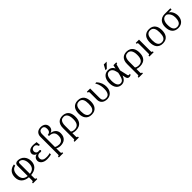

<svg xmlns="http://www.w3.org/2000/svg" viewBox="567 -2846 5163 5163"><g transform="rotate(-45 3148.5 -264.5)"><path d="M412.6 -42Q454.6 -46.4 488.5 -60.3Q522.5 -74.2 546.1 -100.3Q569.8 -126.5 582.8 -165.5Q595.7 -204.6 595.7 -259.3Q595.7 -312 584 -353Q572.3 -394 552.5 -421.9Q532.7 -449.7 505.9 -464.4Q479 -479 449.2 -479Q433.1 -479 422.9 -467Q412.6 -455.1 412.6 -423.8ZM328.6 4.9Q261.2 0 210.7 -20.8Q160.2 -41.5 126.2 -75.4Q92.3 -109.4 75.4 -155.8Q58.6 -202.1 58.6 -259.3Q58.6 -313.5 72.8 -358.4Q86.9 -403.3 115.5 -437.5Q144 -471.7 187 -493.9Q230 -516.1 287.1 -524.4V-476.1Q255.4 -469.2 229.5 -453.4Q203.6 -437.5 184.8 -411.1Q166 -384.8 155.8 -347.2Q145.5 -309.6 145.5 -259.3Q145.5 -204.6 158 -165.5Q170.4 -126.5 194.1 -100.3Q217.8 -74.2 251.7 -60.3Q285.6 -46.4 328.6 -42V-427.2Q328.6 -455.1 336.2 -474.4Q343.8 -493.7 356.9 -505.4Q370.1 -517.1 388.2 -522.5Q406.2 -527.8 427.7 -527.8Q485.4 -527.8 532.5 -507.3Q579.6 -486.8 612.8 -450.9Q646 -415 664.3 -366Q682.6 -316.9 682.6 -259.3Q682.6 -200.2 664.6 -153.6Q646.5 -106.9 612.1 -73.2Q577.6 -39.6 527.3 -19.8Q477.1 0 412.6 4.9V113.8Q412.6 128.9 414.1 138.2Q415.5 147.5 418.9 152.8Q422.4 158.2 427 160.2Q431.6 162.1 438.5 162.1H451.7V198.7H289.1V162.1H302.7Q309.1 162.1 314 160.2Q318.8 158.2 322.3 152.8Q325.7 147.5 327.1 138.2Q328.6 128.9 328.6 113.8Z M1010.7 -486.3Q989.7 -486.3 971.9 -479.5Q954.1 -472.7 940.9 -460.7Q927.7 -448.7 920.4 -431.9Q913.1 -415 913.1 -395.5Q913.1 -368.7 921.4 -351.1Q929.7 -333.5 942.4 -323.2Q955.1 -313 970.2 -308.8Q985.4 -304.7 998.5 -304.7Q1005.4 -306.2 1012.7 -307.4Q1020 -308.6 1027.8 -308.6Q1035.6 -308.6 1043 -307.1Q1050.3 -305.7 1055.9 -302.5Q1061.5 -299.3 1064.9 -293.9Q1068.4 -288.6 1068.4 -280.8Q1068.4 -263.7 1057.1 -257.1Q1045.9 -250.5 1030.3 -250.5Q1022.5 -250.5 1014.4 -251.7Q1006.3 -252.9 998.5 -255.4Q965.3 -255.4 943.8 -245.8Q922.4 -236.3 909.7 -221.7Q897 -207 892.1 -189.2Q887.2 -171.4 887.2 -155.3Q887.2 -115.7 904.1 -92.8Q920.9 -69.8 946.5 -58.3Q972.2 -46.9 1002.9 -43.7Q1033.7 -40.5 1062 -40.5Q1098.6 -40.5 1127.9 -46.4Q1157.2 -52.2 1180.2 -60.5V-11.2Q1168.5 -6.8 1150.1 -2.9Q1131.8 1 1110.1 3.9Q1088.4 6.8 1064.7 8.8Q1041 10.7 1018.6 10.7Q966.3 10.7 925.5 -2.7Q884.8 -16.1 856.9 -38.3Q829.1 -60.5 814.5 -89.4Q799.8 -118.2 799.8 -148.4Q799.8 -170.4 805.9 -191.9Q812 -213.4 825.9 -232.2Q839.8 -251 862.1 -264.9Q884.3 -278.8 917 -285.6Q899.4 -290 883.1 -299.6Q866.7 -309.1 853.8 -323.2Q840.8 -337.4 833.3 -356Q825.7 -374.5 825.7 -397Q825.7 -423.3 837.9 -447.3Q850.1 -471.2 874 -489.5Q897.9 -507.8 933.3 -518.6Q968.8 -529.3 1014.6 -529.3Q1035.6 -529.3 1051.8 -527.6Q1067.9 -525.9 1082.3 -523.9Q1096.7 -522 1110.6 -520.3Q1124.5 -518.6 1141.1 -518.6L1152.8 -402.3H1113.8Q1105.5 -424.3 1096.2 -440.2Q1086.9 -456.1 1075 -466.3Q1063 -476.6 1047.4 -481.4Q1031.7 -486.3 1010.7 -486.3Z M1314.5 -541Q1314.5 -591.8 1330.6 -627.2Q1346.7 -662.6 1373 -684.6Q1399.4 -706.5 1433.3 -716.6Q1467.3 -726.6 1502.9 -726.6Q1545.4 -726.6 1579.3 -715.1Q1613.3 -703.6 1636.7 -682.9Q1660.2 -662.1 1672.9 -633.1Q1685.5 -604 1685.5 -568.8Q1685.5 -533.7 1674.8 -508.3Q1664.1 -482.9 1647.9 -465.6Q1631.8 -448.2 1612.8 -438.2Q1593.8 -428.2 1577.1 -424.8Q1607.4 -422.9 1641.6 -410.6Q1675.8 -398.4 1704.6 -374.8Q1733.4 -351.1 1752.4 -314.7Q1771.5 -278.3 1771.5 -228Q1771.5 -163.6 1752.4 -118.2Q1733.4 -72.8 1700.9 -44.2Q1668.5 -15.6 1624.5 -2.4Q1580.6 10.7 1530.8 10.7Q1495.6 10.7 1460.9 1.5Q1426.3 -7.8 1398.4 -25.4V113.8Q1398.4 128.9 1399.9 138.2Q1401.4 147.5 1404.8 152.8Q1408.2 158.2 1412.8 160.2Q1417.5 162.1 1424.3 162.1H1437.5V198.7H1274.9V162.1H1288.6Q1294.9 162.1 1299.8 160.2Q1304.7 158.2 1308.1 152.8Q1311.5 147.5 1313 138.2Q1314.5 128.9 1314.5 113.8ZM1527.3 -42.5Q1558.6 -42.5 1586.9 -52.2Q1615.2 -62 1636.5 -84Q1657.7 -106 1670.2 -140.9Q1682.6 -175.8 1682.6 -225.6Q1682.6 -267.1 1671.4 -299.1Q1660.2 -331.1 1637 -353Q1613.8 -375 1578.1 -386.2Q1542.5 -397.5 1493.2 -397.5V-443.4Q1519.5 -443.4 1539.3 -452.6Q1559.1 -461.9 1572 -478Q1585 -494.1 1591.6 -516.4Q1598.1 -538.6 1598.1 -564.9Q1598.1 -623.5 1573.5 -653.1Q1548.8 -682.6 1502.9 -682.6Q1480 -682.6 1460.9 -676Q1441.9 -669.4 1428 -655Q1414.1 -640.6 1406.2 -617.7Q1398.4 -594.7 1398.4 -562V-75.7Q1429.7 -57.6 1460.4 -50Q1491.2 -42.5 1527.3 -42.5Z M1993.7 -66.4Q2015.6 -49.3 2044.4 -41Q2073.2 -32.7 2106.9 -32.7Q2147.5 -32.7 2179.4 -45.2Q2211.4 -57.6 2233.4 -84.7Q2255.4 -111.8 2266.8 -154.5Q2278.3 -197.3 2278.3 -258.3Q2278.3 -319.8 2267.3 -363Q2256.3 -406.2 2236.8 -433.3Q2217.3 -460.4 2190.9 -472.9Q2164.6 -485.4 2133.8 -485.4Q2107.4 -485.4 2082.3 -477.5Q2057.1 -469.7 2037.4 -447.5Q2017.6 -425.3 2005.6 -385.3Q1993.7 -345.2 1993.7 -280.3ZM1993.7 113.8Q1993.7 128.9 1995.1 138.2Q1996.6 147.5 2000 152.8Q2003.4 158.2 2008.1 160.2Q2012.7 162.1 2019.5 162.1H2032.7V198.7H1870.1V162.1H1883.8Q1890.1 162.1 1895 160.2Q1899.9 158.2 1903.3 152.8Q1906.7 147.5 1908.2 138.2Q1909.7 128.9 1909.7 113.8V-280.3Q1909.7 -351.6 1928.5 -399.4Q1947.3 -447.3 1978.5 -476.1Q2009.8 -504.9 2050 -517.1Q2090.3 -529.3 2133.8 -529.3Q2162.6 -529.3 2190.9 -523.4Q2219.2 -517.6 2244.9 -504.6Q2270.5 -491.7 2292.7 -470.9Q2314.9 -450.2 2331.1 -420.2Q2347.2 -390.1 2356.2 -349.9Q2365.2 -309.6 2365.2 -258.3Q2365.2 -205.1 2355.2 -164.3Q2345.2 -123.5 2327.4 -93.8Q2309.6 -64 2285.6 -43.9Q2261.7 -23.9 2233.6 -11.7Q2205.6 0.5 2174.8 5.6Q2144 10.7 2112.8 10.7Q2081.1 10.7 2051.5 5.6Q2022 0.5 1993.7 -9.3Z M2482.4 -259.3Q2482.4 -315.4 2494.9 -364.5Q2507.3 -413.6 2535.2 -450.2Q2563 -486.8 2607.4 -508.1Q2651.9 -529.3 2715.8 -529.3Q2779.3 -529.3 2823.7 -508.1Q2868.2 -486.8 2896 -450.2Q2923.8 -413.6 2936.5 -364.5Q2949.2 -315.4 2949.2 -259.3Q2949.2 -203.1 2936.5 -154.1Q2923.8 -105 2896 -68.4Q2868.2 -31.7 2823.7 -10.5Q2779.3 10.7 2715.8 10.7Q2651.9 10.7 2607.4 -10.5Q2563 -31.7 2535.2 -68.4Q2507.3 -105 2494.9 -154.1Q2482.4 -203.1 2482.4 -259.3ZM2569.3 -259.3Q2569.3 -212.4 2575.7 -171.1Q2582 -129.9 2598.4 -99.4Q2614.7 -68.8 2643.1 -51Q2671.4 -33.2 2715.8 -33.2Q2760.3 -33.2 2788.6 -51Q2816.9 -68.8 2833.3 -99.4Q2849.6 -129.9 2856 -171.1Q2862.3 -212.4 2862.3 -259.3Q2862.3 -306.2 2856 -347.4Q2849.6 -388.7 2833.3 -419.2Q2816.9 -449.7 2788.3 -467.5Q2759.8 -485.4 2715.8 -485.4Q2671.9 -485.4 2643.3 -467.5Q2614.7 -449.7 2598.4 -419.2Q2582 -388.7 2575.7 -347.4Q2569.3 -306.2 2569.3 -259.3Z M3095.7 -433.6Q3095.7 -448.7 3094.2 -458Q3092.8 -467.3 3089.4 -472.7Q3085.9 -478 3081.1 -480Q3076.2 -481.9 3069.8 -481.9H3056.2V-518.6H3179.7V-173.3Q3179.7 -145.5 3183.6 -120.1Q3187.5 -94.7 3200.7 -75.4Q3213.9 -56.2 3239 -44.7Q3264.2 -33.2 3306.6 -33.2Q3335 -33.2 3360.1 -43.7Q3385.3 -54.2 3403.8 -79.1Q3422.4 -104 3433.1 -145.3Q3443.8 -186.5 3443.8 -247.6Q3443.8 -275.4 3441.7 -305.7Q3439.5 -335.9 3432.1 -369.6Q3424.8 -403.3 3410.4 -440.4Q3396 -477.5 3371.1 -518.6H3415Q3448.7 -482.4 3470.5 -447Q3492.2 -411.6 3504.9 -376.7Q3517.6 -341.8 3522.5 -307.6Q3527.3 -273.4 3527.3 -239.7Q3527.3 -177.7 3508.8 -130.9Q3490.2 -84 3459.5 -52.5Q3428.7 -21 3388.9 -5.1Q3349.1 10.7 3306.6 10.7Q3257.8 10.7 3218.8 -1.7Q3179.7 -14.2 3152.3 -38.3Q3125 -62.5 3110.4 -97.4Q3095.7 -132.3 3095.7 -177.2Z M3856 10.7Q3814.9 10.7 3776.9 -3.9Q3738.8 -18.6 3709.5 -51Q3680.2 -83.5 3662.6 -134.8Q3645 -186 3645 -259.3Q3645 -326.7 3661.9 -377.4Q3678.7 -428.2 3708.3 -461.9Q3737.8 -495.6 3777.6 -512.5Q3817.4 -529.3 3863.8 -529.3Q3925.3 -529.3 3972.4 -499.8Q4019.5 -470.2 4042.5 -415.5L4064.9 -518.6H4173.3V-481.9H4159.7Q4149.4 -481.9 4144.3 -476.8Q4139.2 -471.7 4135.3 -456.1L4093.8 -291L4143.6 -71.3Q4147.5 -52.7 4157 -44.9Q4166.5 -37.1 4179.2 -37.1Q4186.5 -37.1 4194.6 -39.1Q4202.6 -41 4211.4 -44.4V-10.3Q4195.8 -0.5 4179 5.1Q4162.1 10.7 4145 10.7Q4123 10.7 4108.6 4.2Q4094.2 -2.4 4084.7 -14.2Q4075.2 -25.9 4069.6 -42Q4064 -58.1 4060.1 -76.7L4043.5 -151.9Q4015.6 -70.8 3968.3 -30Q3920.9 10.7 3856 10.7ZM3862.8 -481.4Q3821.8 -481.4 3796.4 -460.9Q3771 -440.4 3756.6 -408.2Q3742.2 -376 3737.1 -336.7Q3731.9 -297.4 3731.9 -259.3Q3731.9 -208.5 3739.7 -167.2Q3747.6 -126 3763.4 -96.9Q3779.3 -67.9 3802.7 -52.2Q3826.2 -36.6 3856.9 -36.6Q3884.8 -36.6 3906.5 -46.9Q3928.2 -57.1 3945.3 -79.3Q3962.4 -101.6 3975.8 -137.5Q3989.3 -173.3 4000.5 -224.6L4013.7 -284.7L4000.5 -343.8Q3994.1 -371.6 3982.7 -396.5Q3971.2 -421.4 3954.1 -440.4Q3937 -459.5 3914.1 -470.5Q3891.1 -481.4 3862.8 -481.4ZM3895.5 -715.8H4004.4L3869.6 -574.7H3818.4Z M4431.2 -66.4Q4453.1 -49.3 4481.9 -41Q4510.7 -32.7 4544.4 -32.7Q4585 -32.7 4616.9 -45.2Q4648.9 -57.6 4670.9 -84.7Q4692.9 -111.8 4704.3 -154.5Q4715.8 -197.3 4715.8 -258.3Q4715.8 -319.8 4704.8 -363Q4693.8 -406.2 4674.3 -433.3Q4654.8 -460.4 4628.4 -472.9Q4602.1 -485.4 4571.3 -485.4Q4544.9 -485.4 4519.8 -477.5Q4494.6 -469.7 4474.9 -447.5Q4455.1 -425.3 4443.1 -385.3Q4431.2 -345.2 4431.2 -280.3ZM4431.2 113.8Q4431.2 128.9 4432.6 138.2Q4434.1 147.5 4437.5 152.8Q4440.9 158.2 4445.6 160.2Q4450.2 162.1 4457 162.1H4470.2V198.7H4307.6V162.1H4321.3Q4327.6 162.1 4332.5 160.2Q4337.4 158.2 4340.8 152.8Q4344.2 147.5 4345.7 138.2Q4347.2 128.9 4347.2 113.8V-280.3Q4347.2 -351.6 4366 -399.4Q4384.8 -447.3 4416 -476.1Q4447.3 -504.9 4487.5 -517.1Q4527.8 -529.3 4571.3 -529.3Q4600.1 -529.3 4628.4 -523.4Q4656.7 -517.6 4682.4 -504.6Q4708 -491.7 4730.2 -470.9Q4752.4 -450.2 4768.6 -420.2Q4784.7 -390.1 4793.7 -349.9Q4802.7 -309.6 4802.7 -258.3Q4802.7 -205.1 4792.7 -164.3Q4782.7 -123.5 4764.9 -93.8Q4747.1 -64 4723.1 -43.9Q4699.2 -23.9 4671.1 -11.7Q4643.1 0.5 4612.3 5.6Q4581.5 10.7 4550.3 10.7Q4518.6 10.7 4489 5.6Q4459.5 0.5 4431.2 -9.3Z M5038.1 -518.6V-85Q5038.1 -69.8 5039.6 -60.5Q5041 -51.3 5044.4 -45.9Q5047.9 -40.5 5052.5 -38.6Q5057.1 -36.6 5064 -36.6H5077.1V0H4914.6V-36.6H4928.2Q4934.6 -36.6 4939.5 -38.6Q4944.3 -40.5 4947.8 -45.9Q4951.2 -51.3 4952.6 -60.5Q4954.1 -69.8 4954.1 -85V-433.6Q4954.1 -448.7 4952.6 -458Q4951.2 -467.3 4947.8 -472.7Q4944.3 -478 4939.5 -480Q4934.6 -481.9 4928.2 -481.9H4914.6V-518.6Z M5189.5 -259.3Q5189.5 -315.4 5201.9 -364.5Q5214.4 -413.6 5242.2 -450.2Q5270 -486.8 5314.5 -508.1Q5358.9 -529.3 5422.9 -529.3Q5486.3 -529.3 5530.8 -508.1Q5575.2 -486.8 5603 -450.2Q5630.9 -413.6 5643.6 -364.5Q5656.2 -315.4 5656.2 -259.3Q5656.2 -203.1 5643.6 -154.1Q5630.9 -105 5603 -68.4Q5575.2 -31.7 5530.8 -10.5Q5486.3 10.7 5422.9 10.7Q5358.9 10.7 5314.5 -10.5Q5270 -31.7 5242.2 -68.4Q5214.4 -105 5201.9 -154.1Q5189.5 -203.1 5189.5 -259.3ZM5276.4 -259.3Q5276.4 -212.4 5282.7 -171.1Q5289.1 -129.9 5305.4 -99.4Q5321.8 -68.8 5350.1 -51Q5378.4 -33.2 5422.9 -33.2Q5467.3 -33.2 5495.6 -51Q5523.9 -68.8 5540.3 -99.4Q5556.6 -129.9 5563 -171.1Q5569.3 -212.4 5569.3 -259.3Q5569.3 -306.2 5563 -347.4Q5556.6 -388.7 5540.3 -419.2Q5523.9 -449.7 5495.4 -467.5Q5466.8 -485.4 5422.9 -485.4Q5378.9 -485.4 5350.3 -467.5Q5321.8 -449.7 5305.4 -419.2Q5289.1 -388.7 5282.7 -347.4Q5276.4 -306.2 5276.4 -259.3Z M6115.2 -472.2Q6143.1 -459 6165.8 -434.3Q6188.5 -409.7 6204.6 -377.9Q6220.7 -346.2 6229.7 -309.3Q6238.8 -272.5 6238.8 -235.4Q6238.8 -189 6225.6 -144.8Q6212.4 -100.6 6184.6 -65.9Q6156.7 -31.2 6112.8 -10.3Q6068.8 10.7 6007.3 10.7Q5955.1 10.7 5911.9 -5.6Q5868.7 -22 5837.9 -55.4Q5807.1 -88.9 5790.3 -139.6Q5773.4 -190.4 5773.4 -259.3Q5773.4 -308.1 5783.2 -346.2Q5793 -384.3 5809.8 -413.1Q5826.7 -441.9 5849.4 -462.2Q5872.1 -482.4 5897.5 -494.9Q5922.9 -507.3 5950 -512.9Q5977.1 -518.6 6002.9 -518.6H6230V-472.2ZM6152.8 -255.9Q6152.8 -283.7 6145.8 -316.2Q6138.7 -348.6 6123.3 -378.7Q6107.9 -408.7 6084.2 -433.8Q6060.5 -459 6026.9 -472.2H5998.5Q5966.8 -472.2 5941.4 -457.5Q5916 -442.9 5897.7 -415.3Q5879.4 -387.7 5869.6 -348.1Q5859.9 -308.6 5859.9 -258.8Q5859.9 -200.2 5869.1 -157.5Q5878.4 -114.7 5897 -87.2Q5915.5 -59.6 5943.1 -46.4Q5970.7 -33.2 6007.3 -33.2Q6080.1 -33.2 6116.5 -86.9Q6152.8 -140.6 6152.8 -255.9Z"/></g></svg>

Font: Arian Grqi
Style: Regular
Weight: 400
Designer: Ruben Hakobyan (Tarumian)
Foundry: Ruben Hakobyan (Tarumian)
Version: Version 1.003